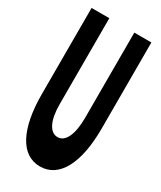

<svg xmlns="http://www.w3.org/2000/svg" viewBox="-206 -872 811 965"><g transform="rotate(30 200.0 -390.0)"><path d="M26 -300C26 -99 88 20 199 20C310 20 373 -99 373 -300V-800H274V-306C274 -209 247 -152 202 -152C157 -152 129 -207 129 -300V-800H26Z"/></g></svg>

Font: Yard Headline
Style: Regular
Weight: 400
Monospace: yes
Designer: Roman Shamin
Foundry: Evil Martians
Version: Version 1.000